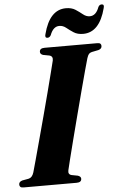

<svg xmlns="http://www.w3.org/2000/svg" viewBox="-64 -937 628 979"><g transform="rotate(-5 250.5 -447.5)"><path d="M251.5 -67.5Q246.5 -46 266 -41.5L297.5 -35.5Q313 -30 313 -19Q313 0 288 0H17Q4.5 0 0 -4.5Q-4.5 -9 -4.5 -16.5Q-4.5 -31 13 -36L46 -42Q64.5 -46 72.5 -72Q77.5 -89 89.2 -132Q101 -175 116.5 -232.5Q132 -290 148.8 -352.5Q165.5 -415 180.5 -472.5Q195.5 -530 206.2 -572.5Q217 -615 221 -631.5Q225.5 -653.5 206 -658.5L174 -664.5Q159.5 -669.5 159.5 -681Q159.5 -700 185 -700H454Q466.5 -700 470.8 -695.5Q475 -691 475 -684Q475 -669.5 457.5 -664.5L423 -657.5Q413 -655 408 -649.2Q403 -643.5 398 -628.5Q393 -612 381 -567.8Q369 -523.5 353.2 -464Q337.5 -404.5 320.8 -340.5Q304 -276.5 289.2 -218.5Q274.5 -160.5 264.2 -119.8Q254 -79 251.5 -67.5ZM387.5 -753.5Q358.5 -753.5 339 -766.2Q319.5 -779 303.8 -791.8Q288 -804.5 269.5 -804.5Q238 -804.5 222 -761.5Q215.5 -749.5 204.5 -749.5Q189.5 -749.5 195.5 -769Q227 -891.5 311 -891.5Q340 -891.5 359.5 -878.8Q379 -866 395 -853Q411 -840 429 -840Q461 -840 476.5 -883Q482.5 -895 494 -895Q509 -895 503 -875.5Q471.5 -753.5 387.5 -753.5Z"/></g></svg>

Font: Fraunces 72pt
Style: Bold Italic
Weight: 700
Italic angle: -16°
Version: Version 1.000;[b76b70a41]